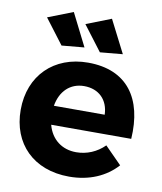

<svg xmlns="http://www.w3.org/2000/svg" viewBox="-86 -837 769 912"><g transform="rotate(10 298.5 -381.0)"><path d="M275 -611 196 -768 75 -721 166 -601ZM460 -611 380 -768 260 -721 351 -601ZM305 -543C141 -543 28 -433 28 -267C28 -104 137 6 309 6C406 6 485 -29 539 -89L458 -171C421 -134 373 -114 322 -114C253 -114 201 -154 183 -222H569C582 -418 494 -543 305 -543ZM180 -313C192 -384 238 -430 306 -430C377 -430 423 -384 425 -313Z"/></g></svg>

Font: Juman SemiBold
Style: Regular
Weight: 600
Designer: Bandar Raffah (Arabic) Julieta Ulanovsky (Latin)
Foundry: Caramella
Version: Version 5.022;PS 005.022;hotconv 1.0.88;makeotf.lib2.5.64775